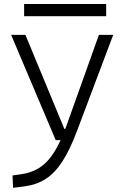

<svg xmlns="http://www.w3.org/2000/svg" viewBox="-20 -689 626 944"><path d="M44.4 234.4 41.5 173.8 90.3 166.5Q151.4 157.2 195.8 119.4Q240.2 81.5 277.8 0H253.9L34.7 -517.6H105L296.4 -55.2H300.8Q303.7 -62.5 306.6 -70.3L466.3 -517.6H536.6L358.9 -45.9Q323.7 47.4 286.9 104.5Q250 161.6 205.3 190.4Q160.6 219.2 102.1 227.1ZM98.6 -609.4V-669.4H502V-609.4Z"/></svg>

Font: Cascadia Code NF Light
Style: Regular
Weight: 300
Monospace: yes
Designer: Aaron Bell
Foundry: Saja Typeworks
Version: Version 2404.023; ttfautohint (v1.8.4)